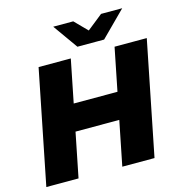

<svg xmlns="http://www.w3.org/2000/svg" viewBox="-128 -1024 1077 1140"><g transform="rotate(-15 410.5 -454.5)"><path d="M623 -700H821L681 0H483ZM214 0H16L156 -700H354ZM552 -273H255L288 -437H585ZM410 -757 302 -909H425L548 -784H439L596 -909H726L574 -757Z"/></g></svg>

Font: Montserrat Thin ExtraBold
Style: Italic
Weight: 800
Italic angle: -11.3°
Version: Version 9.000